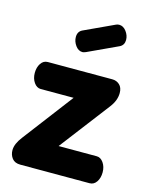

<svg xmlns="http://www.w3.org/2000/svg" viewBox="-110 -790 668 860"><g transform="rotate(15 224.0 -360.0)"><path d="M213 -125H390Q408 -125 421 -106.5Q434 -88 434 -62Q434 -36 422 -18Q410 0 390 0H69Q43 0 30.5 -16Q18 -32 18 -54Q18 -83 45 -118L222 -351H69Q51 -351 38 -369.5Q25 -388 25 -414Q25 -440 37 -458Q49 -476 69 -476H368Q388 -476 402 -463Q416 -450 416 -425Q416 -391 391 -358ZM362 -628 222 -563Q212 -559 207 -559Q188 -559 174.5 -577.5Q161 -596 161 -617Q161 -642 181 -652L321 -717Q328 -720 335 -720Q354 -720 368 -701.5Q382 -683 382 -662Q382 -638 362 -628Z"/></g></svg>

Font: Dosis
Style: ExtraBold
Weight: 800
Designer: EdgarTolentino, PabloImpallari, IginoMarini
Foundry: EdgarTolentino, PabloImpallari, IginoMarini
Version: Version 1.007